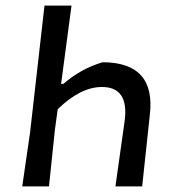

<svg xmlns="http://www.w3.org/2000/svg" viewBox="-20 -662 604 682"><path d="M59 0 87 -193 138 -642H234L197 -364H205Q269 -419 345 -441Q535 -440 512 -252L485 0H390L423 -234Q438 -353 342 -353Q266 -353 185 -274L175 -201L154 0Z"/></svg>

Font: Alegreya Sans SC Medium
Style: Italic
Weight: 500
Italic angle: -7°
Designer: Juan Pablo del Peral
Foundry: Huerta Tipografica
Version: Version 2.007